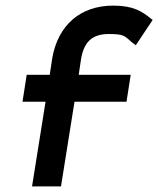

<svg xmlns="http://www.w3.org/2000/svg" viewBox="-20 -663 563 683"><path d="M60 -301H142L94 0H197L245 -301H430L445 -397H260L268 -451C278 -513 307 -542 367 -542C425 -542 423 -534 450 -512L463 -502L523 -592L514 -599C485 -622 455 -643 383 -643C266 -643 187 -574 166 -457L157 -397H75Z"/></svg>

Font: Charger Sport
Style: BlkObl
Weight: 900
Designer: Jasper
Foundry: Cannot Into Space Fonts
Version: Version 1.1